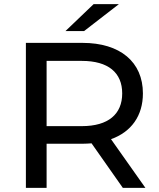

<svg xmlns="http://www.w3.org/2000/svg" viewBox="-20 -907 767 927"><path d="M554 -887H432L296 -757H386ZM682 0 516 -235C614 -270 670 -348 670 -456C670 -608 560 -700 378 -700H105V0H205V-213H378C393 -213 408 -214 422 -215L573 0ZM375 -298H205V-613H375C503 -613 570 -556 570 -456C570 -356 503 -298 375 -298Z"/></svg>

Font: AWKNG-Font Medium
Style: Regular
Weight: 500
Designer: Awakening Church
Foundry: Awakening Church
Version: Version 1.700;PS 001.700;hotconv 1.0.88;makeotf.lib2.5.64775